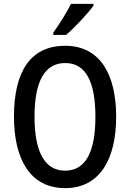

<svg xmlns="http://www.w3.org/2000/svg" viewBox="-20 -960 671 990"><path d="M462 -931V-940H346C324 -896 290 -841 255 -792V-780H321C365 -818 435 -892 462 -931ZM579 -358C579 -573 498 -724 316 -724C140 -724 52 -595 52 -359C52 -146 131 10 316 10C497 10 579 -143 579 -358ZM158 -358C158 -538 209 -635 316 -635C422 -635 472 -539 472 -358C472 -176 421 -80 316 -80C210 -80 158 -178 158 -358Z"/></svg>

Font: Noto Sans Sinhala UI Condensed Medium
Style: Regular
Weight: 500
Width: 3
Designer: Jelle Bosma - Monotype Design Team
Foundry: Monotype Imaging Inc.
Version: Version 2.006